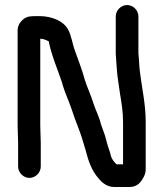

<svg xmlns="http://www.w3.org/2000/svg" viewBox="-20 -693 648 763"><path d="M142 -31V-126C142 -145 140 -172 140 -195V-539C152 -539 163 -534 171 -530H173C174 -529 174 -527 174 -526C176 -519 178 -510 180 -501C189 -468 201 -435 213 -403L223 -375C226 -368 228 -360 230 -352C240 -319 255 -289 266 -255C279 -213 298 -173 310 -130L320 -97C331 -53 345 -14 371 15C385 33 406 50 433 50H495C517 50 534 40 546 19C555 6 559 -7 559 -20V-208C559 -278 545 -337 537 -400C533 -425 533 -455 530 -481V-628C530 -652 509 -673 485 -673C461 -673 440 -652 440 -628V-479C441 -462 443 -439 444 -421C446 -387 453 -353 457 -320C463 -285 469 -249 469 -208V-40H443C434 -49 426 -58 421 -72C417 -92 411 -103 406 -122L397 -155C392 -170 387 -183 381 -200C373 -233 361 -252 351 -283C341 -316 327 -344 317 -376C307 -414 291 -454 278 -491C268 -517 264 -551 251 -575C233 -609 187 -629 136 -629H119C110 -629 102 -628 94 -627C72 -622 50 -599 50 -573V-195C50 -171 52 -146 52 -126V-31C52 -7 73 14 97 14C121 14 142 -7 142 -31Z"/></svg>

Font: Electronic
Style: Blk
Weight: 900
Version: Version 1.011